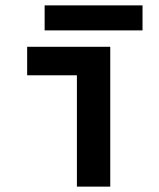

<svg xmlns="http://www.w3.org/2000/svg" viewBox="-20 -694 590 714"><path d="M266 0V-414H81V-520H390V0ZM146 -581V-674H510V-581Z"/></svg>

Font: M PLUS Code Latin SemiExpanded SemiBold
Style: Regular
Weight: 600
Width: 6
Designer: Coji Morishita
Foundry: UNDERFOREST DESIGN
Version: Version 1.002; ttfautohint (v1.8.3)